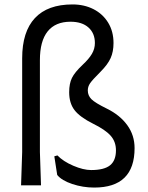

<svg xmlns="http://www.w3.org/2000/svg" viewBox="-20 -836 667 866"><path d="M80 -150V-573Q80 -693 137.5 -754.5Q195 -816 307 -816Q360 -816 402 -794.5Q444 -773 468 -733.5Q492 -694 492 -642Q492 -603 479 -574Q466 -545 434 -513Q396 -475 386 -460Q376 -445 376 -428Q376 -405 392.5 -388.5Q409 -372 462 -346Q521 -317 554 -271.5Q587 -226 587 -168Q587 10 405 10Q354 10 306 -6Q258 -22 238 -47L225 -131L239 -135Q265 -108 310.5 -88.5Q356 -69 391 -69Q450 -69 476.5 -90.5Q503 -112 503 -158Q503 -197 479 -224Q455 -251 400 -278Q340 -308 316 -339.5Q292 -371 292 -420Q292 -459 304.5 -484.5Q317 -510 353 -544Q381 -570 394.5 -593Q408 -616 408 -642Q408 -686 379 -712Q350 -738 298 -738Q230 -738 195 -694.5Q160 -651 160 -565V-150L165 0H75Z"/></svg>

Font: Farro Light
Style: Regular
Weight: 300
Designer: Aceler Chua
Foundry: Grayscale Limited
Version: Version 1.101